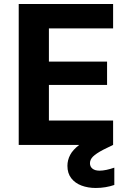

<svg xmlns="http://www.w3.org/2000/svg" viewBox="-20 -720 638 954"><path d="M73 0V-700H542V-579H223V-414H512V-298H223V-121H542V0ZM456 214Q417 214 385 202Q353 190 334 165.5Q315 141 315 104Q315 76 328.5 50Q342 24 375 -1Q408 -26 467 -50L510 -69L542 0L493 24Q457 43 442 58Q427 73 427 91Q427 108 439.5 118Q452 128 475 128Q490 128 509 124Q528 120 548 113V199Q528 206 504.5 210Q481 214 456 214Z"/></svg>

Font: DM Sans 9pt Black
Style: Regular
Weight: 900
Version: Version 4.004;gftools[0.9.30]